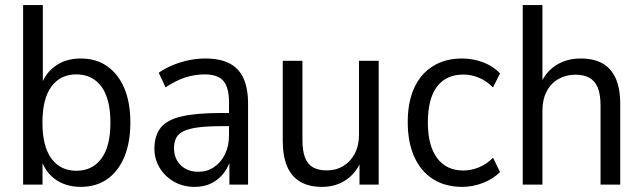

<svg xmlns="http://www.w3.org/2000/svg" viewBox="-20 -725 2523 754"><path d="M297.4 8.9Q236.1 8.9 193.7 -23.4Q151.3 -55.8 136.8 -114.6H147V0H70.8V-705H148.2V-374.4H137Q151.8 -431.8 194.1 -463.5Q236.4 -495.3 297.1 -495.3Q357.7 -495.3 400.9 -464.9Q444.2 -434.6 468.1 -378.8Q491.9 -323.1 491.9 -243.4Q491.9 -165.7 468.2 -108.7Q444.4 -51.8 400.9 -21.4Q357.4 8.9 297.4 8.9ZM279.6 -54.4Q342.6 -54.4 378.1 -102.2Q413.6 -150 413.6 -243.4Q413.6 -337.5 378.1 -385.2Q342.6 -432.9 279.6 -432.9Q217.2 -432.9 182 -385.2Q146.7 -337.5 146.7 -243.4Q146.7 -150 182 -102.2Q217.2 -54.4 279.6 -54.4Z M745 8.9Q699.1 8.9 663.3 -11.5Q627.5 -32 606.9 -66.1Q586.4 -100.1 586.4 -140.7Q586.4 -192.5 611.2 -223.6Q636 -254.6 693.8 -268Q751.6 -281.3 848.4 -281.3H891.3V-229.6H852.7Q798 -229.6 761.3 -225.1Q724.6 -220.5 703.2 -210.9Q681.8 -201.3 672.6 -184.6Q663.4 -167.9 663.4 -143.4Q663.4 -101.7 690 -76Q716.5 -50.4 759.7 -50.4Q793.1 -50.4 820.3 -68.6Q847.6 -86.8 863.5 -119.2Q879.4 -151.5 879.4 -193.7V-322.9Q879.4 -381.1 857.4 -407Q835.4 -432.9 784.1 -432.9Q745.2 -432.9 707.7 -420.8Q670.1 -408.6 630.1 -382L603.4 -439.3Q628.1 -456.6 658.8 -469.3Q689.5 -482.1 722.4 -488.7Q755.2 -495.3 786.1 -495.3Q844.1 -495.3 881.1 -476.1Q918 -457 936.1 -417.7Q954.2 -378.4 954.2 -317.1V0H880.9V-111.4H889.5Q880.4 -74.3 860.1 -47.1Q839.7 -19.9 810.7 -5.5Q781.8 8.9 745 8.9Z M1244.2 8.9Q1194.8 8.9 1160.4 -10.5Q1125.9 -29.9 1108.1 -70.3Q1090.4 -110.8 1090.4 -171.5V-486.3H1167.7V-175.5Q1167.7 -131.7 1178.3 -105.1Q1189 -78.6 1210.4 -67.2Q1231.7 -55.8 1263.1 -55.8Q1299.5 -55.8 1327.9 -72.9Q1356.2 -90 1373 -121.4Q1389.8 -152.9 1389.8 -195.8V-486.3H1467.2V0H1391.8V-103.7H1402Q1384.3 -51.2 1342.8 -21.2Q1301.4 8.9 1244.2 8.9Z M1795.5 8.9Q1728.5 8.9 1680.4 -21.7Q1632.4 -52.3 1606.8 -109.4Q1581.2 -166.5 1581.2 -245.9Q1581.2 -324.4 1606.8 -380Q1632.4 -435.6 1680.4 -465.4Q1728.5 -495.3 1794.7 -495.3Q1837.4 -495.3 1877.2 -480.3Q1916.9 -465.4 1943.6 -437L1916.1 -381.6Q1891 -407.1 1860.9 -419.7Q1830.8 -432.2 1800.2 -432.2Q1731.8 -432.2 1696 -384.6Q1660.2 -336.9 1660.2 -243.9Q1660.2 -153.2 1696.5 -104.3Q1732.8 -55.4 1799.6 -55.4Q1830.3 -55.4 1860.8 -67.9Q1891.2 -80.5 1916.3 -105.4L1943.6 -49.3Q1916.9 -22.4 1876.8 -6.7Q1836.6 8.9 1795.5 8.9Z M2032.8 0V-705H2110.2V-385.2H2099Q2117.4 -437.3 2159.9 -466.3Q2202.3 -495.3 2261 -495.3Q2310.9 -495.3 2345.2 -476.5Q2379.4 -457.6 2397.6 -418Q2415.7 -378.3 2415.7 -316.1V0H2338.4V-310Q2338.4 -354.7 2327.4 -381Q2316.4 -407.3 2294.4 -419.5Q2272.4 -431.7 2240.7 -431.7Q2203.3 -431.7 2173.3 -414.8Q2143.3 -397.9 2126.8 -366Q2110.2 -334 2110.2 -291.3V0Z"/></svg>

Font: Nunito Sans 12pt ExtraLight SemiCondensed
Style: Regular
Weight: 200
Width: 4
Version: Version 3.101;gftools[0.9.27]